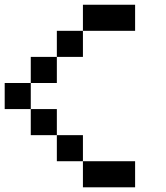

<svg xmlns="http://www.w3.org/2000/svg" viewBox="-20 -798 707 818"><path d="M111.1 -333.3H0V-444.4H111.1ZM222.2 -444.4H111.1V-555.6H222.2ZM333.3 -555.6H222.2V-666.7H333.3ZM555.6 -666.7H333.3V-777.8H555.6ZM222.2 -222.2H111.1V-333.3H222.2ZM333.3 -111.1H222.2V-222.2H333.3ZM555.6 0H333.3V-111.1H555.6Z"/></svg>

Font: Pixeloid Mono
Style: Regular
Weight: 400
Monospace: yes
Designer: GGBotNet
Foundry: GGBotNet
Version: 0.5